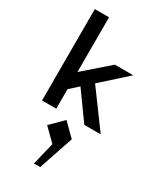

<svg xmlns="http://www.w3.org/2000/svg" viewBox="-269 -815 1108 1310"><g transform="rotate(30 285.0 -160.0)"><path d="M69 -720V0H181V-154L248 -214L402 0H531L324 -282L522 -460H377L181 -289V-720ZM183 128 279 223 236 400H285L377 128L280 32Z"/></g></svg>

Font: KT Kiyosuna Sans Bold
Style: Regular
Weight: 700
Designer: [Zen Kaku Gothic] Yoshimichi Ohira
Version: Version 1.010;Glyphs 3.1.2 (3151)